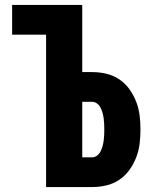

<svg xmlns="http://www.w3.org/2000/svg" viewBox="-20 -755 640 775"><path d="M166 0V-615H29V-735H312V-464H352Q381 -464 409 -457.5Q437 -451 461 -435Q485 -419 502 -395.5Q519 -372 529.5 -345Q540 -318 543.5 -289.5Q547 -261 547 -232Q547 -203 543.5 -174.5Q540 -146 529.5 -119Q519 -92 502 -68.5Q485 -45 461 -29Q437 -13 409 -6.5Q381 0 352 0ZM312 -120H352Q363 -120 372 -127Q381 -134 386 -144Q391 -154 394 -165Q397 -176 398.5 -187Q400 -198 400.5 -209.5Q401 -221 401 -232Q401 -243 400.5 -254.5Q400 -266 398.5 -277Q397 -288 394 -299Q391 -310 386 -320Q381 -330 372 -337Q363 -344 352 -344H312Z"/></svg>

Font: Iosevka SS04 Heavy Extended
Style: Regular
Weight: 900
Width: 7
Monospace: yes
Designer: Belleve Invis
Foundry: Belleve Invis
Version: Version 19.0.0; ttfautohint (v1.8.4)